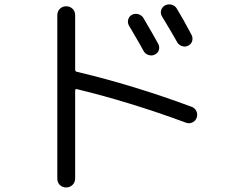

<svg xmlns="http://www.w3.org/2000/svg" viewBox="-20 -785 1040 862"><path d="M624 -704.1Q674.8 -617.2 690.4 -587.9Q697.3 -575.2 693.4 -561Q689.5 -546.9 674.8 -540Q662.1 -533.2 647 -538.1Q631.8 -543 625 -555.7Q613.3 -578.1 558.6 -670.9Q551.8 -683.6 555.7 -697.8Q559.6 -711.9 572.8 -718.8Q585.9 -725.6 601.1 -721.2Q616.2 -716.8 624 -704.1ZM720.7 -760.7Q734.4 -767.6 749.5 -764.2Q764.6 -760.7 773.4 -747.1Q804.7 -695.3 839.8 -628.9Q846.7 -615.2 842.8 -601.1Q838.9 -586.9 825.2 -580.1Q812.5 -573.2 797.4 -578.1Q782.2 -583 775.4 -595.7Q752 -637.7 707 -711.9Q699.2 -724.6 703.6 -739.3Q708 -753.9 720.7 -760.7ZM237.3 16.6V-716.8Q237.3 -733.4 248.5 -745.1Q259.8 -756.8 276.9 -756.8Q293.9 -756.8 305.7 -745.6Q317.4 -734.4 317.4 -716.8V-473.6Q317.4 -463.9 324.2 -462.9Q580.1 -402.3 839.8 -305.7Q854.5 -300.8 861.3 -286.6Q868.2 -272.5 863.3 -257.3Q858.4 -242.2 843.8 -235.4Q829.1 -228.5 814.5 -234.4Q563.5 -327.1 325.2 -384.8Q317.4 -386.7 317.4 -377.9V16.6Q317.4 33.2 305.7 44.9Q293.9 56.6 276.9 56.6Q259.8 56.6 248.5 45.4Q237.3 34.2 237.3 16.6Z"/></svg>

Font: Rounded Mgen+ 1m regular
Style: Regular
Weight: 400
Designer: [Source Han Sans]
Ryoko NISHIZUKA  (kana & ideographs); Paul D. Hunt (Latin, Greek & Cyrillic); Wenlong ZHANG  (bopomofo
Version: Version 1.059.20150602